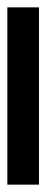

<svg xmlns="http://www.w3.org/2000/svg" viewBox="177 -182 126 522"><g transform="rotate(-90 240.0 79.0)"><path d="M-1 36H481V122H-1Z"/></g></svg>

Font: Cabin Condensed
Style: Regular
Weight: 400
Width: 3
Designer: Pablo Impallari
Foundry: Pablo Impallari. http://www.impallari.com Igino Marini. http://www.ikern.com
Version: Version 2.200